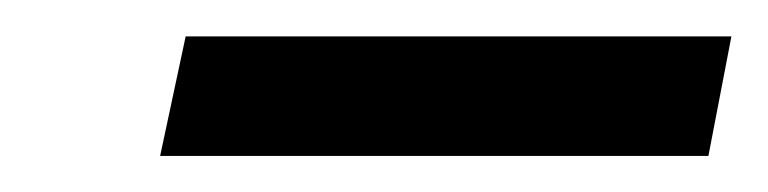

<svg xmlns="http://www.w3.org/2000/svg" viewBox="-20 -672 424 106"><path d="M371.1 -585.9H68.4L82.5 -651.9H383.8Z"/></svg>

Font: Charis SIL Afr
Style: Italic
Weight: 400
Italic angle: -11°
Foundry: SIL International
Version: Version 5.000